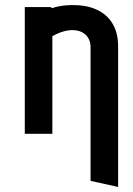

<svg xmlns="http://www.w3.org/2000/svg" viewBox="-20 -529 526 759"><path d="M447 210V-346C447 -422 412 -468 362 -491C302 -519 217 -509 187 -497L179 -501H78V0H187V-386C272 -434 338 -405 338 -343V186Z"/></svg>

Font: Advent Pro
Style: Bold
Weight: 700
Designer: Andreas Kalpakidis
Foundry: Andreas Kalpakidis
Version: Version 2.002 2008